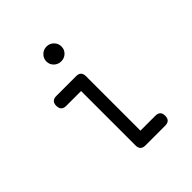

<svg xmlns="http://www.w3.org/2000/svg" viewBox="-163 -677 783 783"><g transform="rotate(-45 228.0 -285.5)"><path d="M271.7 -527.6Q271.7 -509.5 259 -497.3Q246.3 -485.1 228.3 -485.1Q210.4 -485.1 197.6 -497.3Q184.8 -509.5 184.8 -527.6Q184.8 -545.4 197.6 -558Q210.4 -570.6 228.3 -570.6Q246.3 -570.6 259 -558Q271.7 -545.4 271.7 -527.6ZM371.1 -28.6Q371.1 0 342.5 0H228.3Q199.7 0 199.7 -28.6V-342.5H114Q85.4 -342.5 85.4 -371.1Q85.4 -399.7 114 -399.7H228.5Q256.6 -399.7 256.6 -371.1V-57.1H342.5Q371.1 -57.1 371.1 -28.6Z"/></g></svg>

Font: EnergyBar
Style: Regular
Weight: 400
Italic angle: -10°
Version: 1.0 2000-03-28